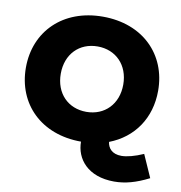

<svg xmlns="http://www.w3.org/2000/svg" viewBox="-93 -763 979 1041"><g transform="rotate(10 397.0 -243.0)"><path d="M604 192C664 192 723 176 794 140L739 16C692 37 648 48 619 48C566 48 544 18 540 -15C673 -66 754 -183 754 -334C754 -534 610 -678 390 -678C171 -678 26 -534 26 -334C26 -134 170 10 390 10C390 104 458 192 604 192ZM390 -154C289 -154 218 -226 218 -334C218 -442 289 -514 390 -514C490 -514 562 -442 562 -334C562 -226 490 -154 390 -154Z"/></g></svg>

Font: Gantari Black
Style: Regular
Weight: 900
Designer: Anugrah Pasau
Foundry: Lafontype
Version: Version 1.000